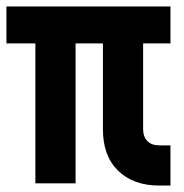

<svg xmlns="http://www.w3.org/2000/svg" viewBox="-21 -570 573 597"><path d="M474 7Q394 7 346.5 -39Q299 -85 299 -168V-435H214V0H89V-435H-1V-550H509V-435H424V-168Q424 -145.3 437 -131.7Q450 -118 474 -118H509V7Z"/></svg>

Font: Mohave Light
Style: Regular
Weight: 300
Designer: Gumpita Rahayu
Foundry: Tokotype
Version: Version 2.003